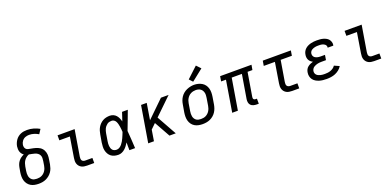

<svg xmlns="http://www.w3.org/2000/svg" viewBox="2 -1706 5395 2640"><g transform="rotate(-20 2700.0 -386.5)"><path d="M254 8Q223 8 193 2Q163 -4 138.5 -19Q114 -34 96.5 -57.5Q79 -81 71 -109Q63 -137 63 -168Q63 -199 68 -230L79 -292Q83 -316 92 -339Q101 -362 116.5 -382Q132 -402 153 -417Q174 -432 197 -442Q182 -452 170.5 -467Q159 -482 153 -500Q147 -518 146 -538Q145 -558 148 -578Q152 -601 161 -623Q170 -645 184 -665.5Q198 -686 217.5 -701.5Q237 -717 259.5 -726.5Q282 -736 305 -739.5Q328 -743 352 -743Q401 -743 446.5 -730Q492 -717 533 -694L492 -630Q462 -648 427.5 -659Q393 -670 356 -670Q342 -670 328 -667.5Q314 -665 300.5 -660Q287 -655 275 -646Q263 -637 254 -625Q245 -613 239 -599.5Q233 -586 231 -572Q228 -554 232 -536.5Q236 -519 248 -507Q260 -495 277.5 -491Q295 -487 312.5 -484Q330 -481 347 -477.5Q364 -474 380.5 -469Q397 -464 413 -457.5Q429 -451 443 -441.5Q457 -432 468.5 -419Q480 -406 487.5 -391Q495 -376 499.5 -359Q504 -342 505 -324.5Q506 -307 504 -288.5Q502 -270 499 -252L489 -190Q484 -163 475 -136.5Q466 -110 449.5 -86Q433 -62 410.5 -43.5Q388 -25 362 -13Q336 -1 308.5 3.5Q281 8 254 8ZM254 -66Q272 -66 290.5 -69Q309 -72 326 -80.5Q343 -89 357.5 -102.5Q372 -116 382 -132.5Q392 -149 398 -166.5Q404 -184 407 -202L417 -264Q421 -287 421 -309.5Q421 -332 411.5 -350.5Q402 -369 384.5 -381.5Q367 -394 346.5 -400Q326 -406 304.5 -410Q283 -414 262 -418Q241 -410 222.5 -395.5Q204 -381 191 -362Q178 -343 171 -322Q164 -301 160 -280L150 -218Q147 -199 146.5 -180Q146 -161 149.5 -143.5Q153 -126 162 -110.5Q171 -95 185 -84.5Q199 -74 217 -70Q235 -66 254 -66Z M963 0Q941 0 920 -3.5Q899 -7 881.5 -16.5Q864 -26 851 -41.5Q838 -57 831.5 -76.5Q825 -96 825 -117.5Q825 -139 829 -161L877 -457H723V-530H973L910 -149Q908 -135 908.5 -120.5Q909 -106 916 -95Q923 -84 936 -79Q949 -74 963 -74H1067V0Z M1421 8Q1392 8 1364 1Q1336 -6 1314.5 -22.5Q1293 -39 1279 -63Q1265 -87 1259 -114.5Q1253 -142 1254.5 -171.5Q1256 -201 1260 -230L1279 -340Q1283 -365 1290.5 -390Q1298 -415 1311.5 -438.5Q1325 -462 1344.5 -481.5Q1364 -501 1387.5 -514Q1411 -527 1437 -532.5Q1463 -538 1488 -538Q1515 -538 1539.5 -527.5Q1564 -517 1581 -497.5Q1598 -478 1608.5 -454Q1619 -430 1625 -405Q1636 -436 1646.5 -467.5Q1657 -499 1667 -530H1751Q1725 -462 1700 -393.5Q1675 -325 1648 -257Q1654 -193 1657.5 -128.5Q1661 -64 1665 0H1582Q1581 -29 1581 -57.5Q1581 -86 1581 -114Q1567 -91 1551 -69.5Q1535 -48 1515 -30.5Q1495 -13 1470.5 -2.5Q1446 8 1421 8ZM1421 -66Q1443 -66 1463 -78.5Q1483 -91 1497.5 -108.5Q1512 -126 1523.5 -146Q1535 -166 1544.5 -186.5Q1554 -207 1562.5 -227.5Q1571 -248 1579 -269Q1578 -289 1576 -309Q1574 -329 1571 -348.5Q1568 -368 1563 -387.5Q1558 -407 1549.5 -424Q1541 -441 1525 -452.5Q1509 -464 1488 -464Q1472 -464 1455 -460Q1438 -456 1424 -445.5Q1410 -435 1398.5 -421.5Q1387 -408 1379.5 -392.5Q1372 -377 1367.5 -360.5Q1363 -344 1360 -328L1342 -218Q1339 -201 1338 -183.5Q1337 -166 1338.5 -149.5Q1340 -133 1345.5 -117Q1351 -101 1361.5 -89Q1372 -77 1388 -71.5Q1404 -66 1421 -66Z M1857 0 1945 -530H2028L1989 -290L2236 -530H2348L2099 -289L2260 0H2168L2043 -224L2039 -231L1967 -161L1941 0Z M2653 8Q2622 8 2592.5 2Q2563 -4 2538 -19Q2513 -34 2496 -57.5Q2479 -81 2471 -109Q2463 -137 2463 -168Q2463 -199 2468 -230L2487 -340Q2491 -367 2500.5 -393.5Q2510 -420 2526 -444Q2542 -468 2565 -487Q2588 -506 2614.5 -517.5Q2641 -529 2668 -535Q2695 -541 2723 -541Q2754 -541 2783 -533.5Q2812 -526 2837 -511Q2862 -496 2879 -472.5Q2896 -449 2904 -421Q2912 -393 2912 -362Q2912 -331 2907 -300L2889 -190Q2884 -163 2874.5 -136.5Q2865 -110 2849 -86Q2833 -62 2810 -43Q2787 -24 2761 -12.5Q2735 -1 2707.5 3.5Q2680 8 2653 8ZM2654 -66Q2673 -66 2691 -69Q2709 -72 2726 -80.5Q2743 -89 2757.5 -102.5Q2772 -116 2782 -132.5Q2792 -149 2798 -166.5Q2804 -184 2807 -202L2825 -312Q2828 -331 2829 -350Q2830 -369 2826 -387Q2822 -405 2812.5 -420.5Q2803 -436 2788.5 -446Q2774 -456 2756 -460.5Q2738 -465 2719 -465Q2701 -465 2683 -461Q2665 -457 2648 -448.5Q2631 -440 2617 -426.5Q2603 -413 2593 -397Q2583 -381 2577 -363.5Q2571 -346 2568 -328L2550 -218Q2547 -199 2546.5 -180Q2546 -161 2549.5 -143.5Q2553 -126 2562 -110.5Q2571 -95 2585 -84.5Q2599 -74 2617 -70Q2635 -66 2654 -66ZM2728 -585 2681 -635 2838 -781 2897 -719Z M3442 8Q3418 8 3395 1.5Q3372 -5 3356.5 -20.5Q3341 -36 3336.5 -60Q3332 -84 3336 -108L3394 -457H3245L3169 0H3086L3161 -457H3090L3102 -530H3561L3548 -457H3477L3419 -108Q3418 -99 3419 -91Q3420 -83 3425 -77Q3430 -71 3438 -68.5Q3446 -66 3455 -66H3472V8Z M3963 0Q3941 0 3920 -3.5Q3899 -7 3881.5 -16.5Q3864 -26 3851 -41.5Q3838 -57 3831.5 -76.5Q3825 -96 3825 -117.5Q3825 -139 3829 -161L3877 -457H3714L3726 -530H4137L4125 -456H3961L3910 -149Q3908 -135 3908.5 -120.5Q3909 -106 3916 -95Q3923 -84 3936 -79Q3949 -74 3963 -74H4067V0Z M4468 8Q4440 8 4412 5Q4384 2 4358.5 -6Q4333 -14 4310 -28Q4287 -42 4271.5 -63.5Q4256 -85 4250.5 -112Q4245 -139 4250 -167Q4253 -188 4263 -208Q4273 -228 4290.5 -242Q4308 -256 4328 -265Q4348 -274 4369 -280Q4352 -288 4337.5 -301Q4323 -314 4314.5 -331Q4306 -348 4304 -368Q4302 -388 4306 -408Q4309 -430 4320 -451Q4331 -472 4348.5 -487.5Q4366 -503 4387.5 -513Q4409 -523 4430.5 -528.5Q4452 -534 4474 -536Q4496 -538 4518 -538Q4542 -538 4565.5 -536Q4589 -534 4610.5 -528Q4632 -522 4652 -511.5Q4672 -501 4686 -484.5Q4700 -468 4707 -445.5Q4714 -423 4710 -400Q4709 -398 4708.5 -396Q4708 -394 4708 -392H4625Q4625 -393 4625.5 -394Q4626 -395 4626 -396Q4628 -408 4623.5 -419.5Q4619 -431 4610.5 -439Q4602 -447 4591 -452Q4580 -457 4568 -460Q4556 -463 4543.5 -463.5Q4531 -464 4518 -464Q4505 -464 4492 -463.5Q4479 -463 4466 -460Q4453 -457 4440 -452.5Q4427 -448 4415.5 -440Q4404 -432 4396.5 -420Q4389 -408 4387 -395Q4385 -382 4388 -368.5Q4391 -355 4399 -345Q4407 -335 4418 -328.5Q4429 -322 4441.5 -318.5Q4454 -315 4468 -313.5Q4482 -312 4495 -312H4557L4545 -239H4483Q4468 -239 4453 -238Q4438 -237 4423 -233.5Q4408 -230 4393 -224.5Q4378 -219 4365 -210Q4352 -201 4343 -187Q4334 -173 4332 -158Q4329 -142 4333.5 -126.5Q4338 -111 4349 -100Q4360 -89 4374 -82.5Q4388 -76 4403.5 -72Q4419 -68 4435.5 -67Q4452 -66 4468 -66Q4489 -66 4510 -68.5Q4531 -71 4551.5 -78.5Q4572 -86 4590.5 -99Q4609 -112 4621 -131L4695 -98Q4678 -69 4651 -47.5Q4624 -26 4593.5 -13.5Q4563 -1 4531 3.5Q4499 8 4468 8Z M5163 0Q5141 0 5120 -3.5Q5099 -7 5081.5 -16.5Q5064 -26 5051 -41.5Q5038 -57 5031.5 -76.5Q5025 -96 5025 -117.5Q5025 -139 5029 -161L5077 -457H4923V-530H5173L5110 -149Q5108 -135 5108.5 -120.5Q5109 -106 5116 -95Q5123 -84 5136 -79Q5149 -74 5163 -74H5267V0Z"/></g></svg>

Font: Iosevka Slab Extended
Style: Italic
Weight: 400
Width: 7
Italic angle: -9°
Monospace: yes
Designer: Belleve Invis
Foundry: Belleve Invis
Version: Version 11.1.0; ttfautohint (v1.8.3)